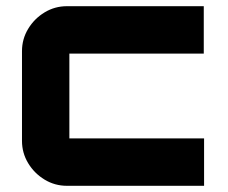

<svg xmlns="http://www.w3.org/2000/svg" viewBox="-20 -600 735 620"><path d="M196 0Q157 0 124 -20Q91 -40 71 -73Q51 -106 51 -145V-435Q51 -474 71 -507Q91 -540 124 -560Q157 -580 196 -580H638V-427H204Q204 -427 204 -427Q204 -427 204 -427V-153Q204 -153 204 -153Q204 -153 204 -153H639V0H196Z"/></svg>

Font: Orbitron Black
Style: Regular
Weight: 900
Designer: Matt McInerney
Foundry: The League of Moveable Type
Version: Version 2.001